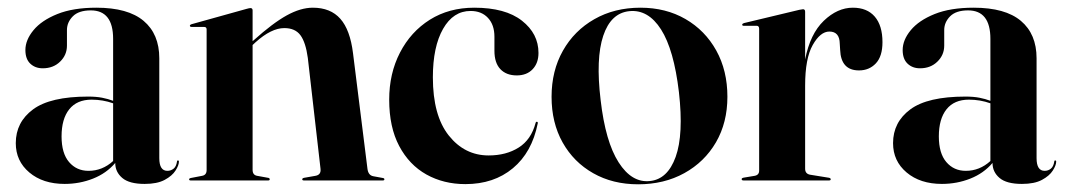

<svg xmlns="http://www.w3.org/2000/svg" viewBox="-20 -469 2775 499"><path d="M21 -97Q21 -151.5 66 -184.8Q111 -218 209 -218Q230 -218 245.5 -215Q261 -212 274 -207V-368Q274 -442 216 -442Q184.5 -442 169.2 -426.5Q154 -411 154 -391V-350.5Q154 -326 136.2 -308.8Q118.5 -291.5 91 -291.5Q71.5 -291.5 58.8 -303.5Q46 -315.5 46 -339Q46 -365 67 -390.5Q88 -416 129 -432.5Q170 -449 230.5 -449Q312.5 -449 353.2 -414.8Q394 -380.5 394 -317.5V-58Q394 -25 415 -25Q424 -25 431 -30.5Q438 -36 440 -49Q440 -52 442.5 -52Q445 -52 445 -49Q445 -39.5 436.2 -25.8Q427.5 -12 408 -1.5Q388.5 9 356 9Q316 9 297.8 -6.5Q279.5 -22 279.5 -45.5Q256.5 -18.5 221.8 -4.8Q187 9 148 9Q91.5 9 56.2 -20.8Q21 -50.5 21 -97ZM140 -114.5Q140 -70.5 159.5 -47.8Q179 -25 210 -25Q246 -25 274 -50.5V-200.5Q247.5 -210 218 -210Q180 -210 160 -185Q140 -160 140 -114.5Z M636.5 -442V-362L639.5 -364.5Q689 -409 725.2 -429Q761.5 -449 793 -449Q839 -449 864.5 -420.2Q890 -391.5 897.5 -330.5L935 -30.5Q937 -13.5 950 -11L974.5 -6.5Q979 -6 979 -3Q979 0 975 0H770Q765.5 0 765.5 -3Q765.5 -6 771 -7L799.5 -12Q815 -14.5 813 -30.5L780 -318.5Q774.5 -359 760.8 -377.5Q747 -396 719 -396Q685 -396 644 -359L636.5 -352V-27.5Q636.5 -14 648.5 -12L676 -7Q681 -6.5 681 -3Q681 0 677 0H475.5Q471.5 0 471.5 -3Q471.5 -5.5 476.5 -6.5L505 -12Q517 -14 517 -27V-392.5Q517 -399 510.5 -399H478Q473.5 -399 473.5 -402.5Q473.5 -404.5 477.5 -406L621 -446Q628 -448 631 -448Q636.5 -448 636.5 -442Z M1379.5 -331.5Q1379.5 -305 1364.2 -289Q1349 -273 1323 -273Q1296 -273 1280.5 -289.2Q1265 -305.5 1265 -337V-373.5Q1265 -404.5 1248.2 -422.5Q1231.5 -440.5 1203 -440.5Q1158 -440.5 1131.5 -394Q1105 -347.5 1105 -268Q1105 -169 1146.2 -117Q1187.5 -65 1250 -65Q1295.5 -65 1328 -85.5Q1360.5 -106 1372 -149.5Q1373 -153 1375.5 -152.5Q1378.5 -152 1377.5 -148Q1362.5 -73 1313 -31.8Q1263.5 9.5 1189.5 9.5Q1133 9.5 1088.2 -15.5Q1043.5 -40.5 1017.5 -89.5Q991.5 -138.5 991.5 -210Q991.5 -278 1019.5 -332.2Q1047.5 -386.5 1097.2 -417.8Q1147 -449 1212.5 -449Q1293.5 -449 1336.5 -415.2Q1379.5 -381.5 1379.5 -331.5Z M1644.5 -449Q1710.5 -449 1761.5 -419.5Q1812.5 -390 1841.5 -337.8Q1870.5 -285.5 1870.5 -217.5Q1870.5 -150.5 1840.8 -99.2Q1811 -48 1758.5 -19Q1706 10 1638.5 10Q1572.5 10 1521.8 -18.8Q1471 -47.5 1442.2 -98.8Q1413.5 -150 1413.5 -217.5Q1413.5 -285 1443 -337.2Q1472.5 -389.5 1524.8 -419.2Q1577 -449 1644.5 -449ZM1669 1.5Q1715 -3 1736 -61.2Q1757 -119.5 1744.5 -229.5Q1731.5 -340 1698 -392.5Q1664.5 -445 1615.5 -440Q1567.5 -435 1547.8 -376Q1528 -317 1541 -209Q1553.5 -100.5 1587.8 -47Q1622 6.5 1669 1.5Z M2072.5 -438.5V-314.5Q2085.5 -381 2121 -415Q2156.5 -449 2196.5 -449Q2233.5 -449 2253.5 -425.8Q2273.5 -402.5 2273.5 -359.5Q2273.5 -322.5 2256.2 -304.2Q2239 -286 2212.5 -286Q2165.5 -286 2163.5 -339.5L2162.5 -355.5Q2162 -387 2135.5 -387Q2112 -387 2092.2 -352Q2072.5 -317 2072.5 -246.5V-30.5Q2072.5 -17.5 2085 -15L2134.5 -7Q2139 -6 2139 -3Q2139 0 2134.5 0H1912.5Q1907.5 0 1907.5 -3.5Q1907.5 -6.5 1914 -7.5L1941 -12Q1953 -14 1953 -25.5V-394Q1953 -402 1946.5 -402H1912.5Q1909 -402 1909 -405Q1909 -407.5 1913.5 -409L2057.5 -443.5Q2065 -445 2067 -445Q2072.5 -445 2072.5 -438.5Z M2301 -97Q2301 -151.5 2346 -184.8Q2391 -218 2489 -218Q2510 -218 2525.5 -215Q2541 -212 2554 -207V-368Q2554 -442 2496 -442Q2464.5 -442 2449.2 -426.5Q2434 -411 2434 -391V-350.5Q2434 -326 2416.2 -308.8Q2398.5 -291.5 2371 -291.5Q2351.5 -291.5 2338.8 -303.5Q2326 -315.5 2326 -339Q2326 -365 2347 -390.5Q2368 -416 2409 -432.5Q2450 -449 2510.5 -449Q2592.5 -449 2633.2 -414.8Q2674 -380.5 2674 -317.5V-58Q2674 -25 2695 -25Q2704 -25 2711 -30.5Q2718 -36 2720 -49Q2720 -52 2722.5 -52Q2725 -52 2725 -49Q2725 -39.5 2716.2 -25.8Q2707.5 -12 2688 -1.5Q2668.5 9 2636 9Q2596 9 2577.8 -6.5Q2559.5 -22 2559.5 -45.5Q2536.5 -18.5 2501.8 -4.8Q2467 9 2428 9Q2371.5 9 2336.2 -20.8Q2301 -50.5 2301 -97ZM2420 -114.5Q2420 -70.5 2439.5 -47.8Q2459 -25 2490 -25Q2526 -25 2554 -50.5V-200.5Q2527.5 -210 2498 -210Q2460 -210 2440 -185Q2420 -160 2420 -114.5Z"/></svg>

Font: Fraunces 144pt S000 SemiBold
Style: Regular
Weight: 600
Version: Version 1.000; ttfautohint (v1.8.3)